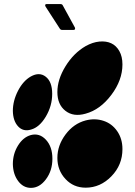

<svg xmlns="http://www.w3.org/2000/svg" viewBox="-20 -911 662 941"><path d="M43 -106.9Q43.9 -57.6 68.8 -23.9Q93.8 9.8 131.8 9.8Q173.8 9.8 205.3 -32.5Q236.8 -74.7 236.8 -132.8Q236.8 -191.9 205.1 -226.1Q173.3 -260.3 130.9 -249Q93.3 -238.3 68.1 -197.5Q43 -156.7 43 -106.9ZM399.9 8.8Q471.7 8.8 525.9 -46.9Q580.1 -102.5 580.1 -180.2Q580.1 -231 554.4 -268.1Q528.8 -305.2 487.3 -318.8Q445.8 -332.5 399.9 -320.8Q340.8 -305.2 301 -251.7Q261.2 -198.2 261.2 -137.2Q261.2 -76.2 300.8 -33.7Q340.3 8.8 399.9 8.8ZM43 -367.2Q43.9 -318.4 68.8 -291.5Q93.8 -264.6 131.8 -275.9Q173.3 -287.1 204.6 -339.6Q235.8 -392.1 235.8 -451.2Q235.8 -510.3 204.3 -534.9Q172.9 -559.6 130.9 -536.1Q93.3 -514.6 68.1 -465.8Q43 -417 43 -367.2ZM399.9 -354Q471.2 -373.5 525.6 -445.8Q580.1 -518.1 580.1 -595.2Q580.1 -633.8 564.9 -660.6Q549.8 -687.5 524.9 -699Q500 -710.4 467 -707.3Q434.1 -704.1 399.9 -685.1Q340.8 -650.9 301 -586.2Q261.2 -521.5 261.2 -460Q261.2 -398.4 300.8 -367.7Q340.3 -336.9 399.9 -354ZM288.1 -883.8 347.2 -775.9Q348.1 -774.9 348.1 -771Q348.1 -764.2 338.9 -764.2H285.2Q276.9 -764.2 272.9 -771L203.1 -878.9L201.2 -884.8Q201.2 -891.1 209 -891.1H275.9Q285.2 -891.1 288.1 -883.8Z"/></svg>

Font: Gruenseis Font Medium
Style: Regular
Weight: 500
Designer: Jeremy Tribby
Foundry: Tribby Type
Version: Version 1.408;Glyphs 3.1.2 (3151)